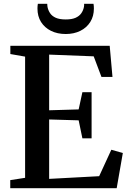

<svg xmlns="http://www.w3.org/2000/svg" viewBox="-20 -982 672 1002"><path d="M111 -54V-686.5L34 -700V-743H552.5L567 -580.5H509.5L469 -688L236.5 -697V-406.5L390.5 -411L410 -501H458V-260H410L390.5 -354L236.5 -358.5V-48.5L497.5 -62.5L561 -200.5L621 -183.5L589 0H33.5V-42ZM323 -804.5Q279.5 -804.5 246.2 -821Q213 -837.5 194.2 -867.2Q175.5 -897 175.5 -937.5Q175.5 -944 176 -950Q176.5 -956 177.5 -962H226.5Q226.5 -958.5 227 -954.2Q227.5 -950 228 -945.5Q231.5 -928 241.5 -913Q251.5 -898 271.2 -889.2Q291 -880.5 323 -880.5Q355 -880.5 374.5 -889.2Q394 -898 404.2 -912.8Q414.5 -927.5 418 -945.5Q419 -950 419 -954.2Q419 -958.5 419 -962H468Q469 -956 469.5 -950.2Q470 -944.5 470 -937.5Q470 -897.5 451.2 -867.5Q432.5 -837.5 399.2 -821Q366 -804.5 323 -804.5Z"/></svg>

Font: Merriweather 60pt SemiBold
Style: Regular
Weight: 600
Version: Version 2.100